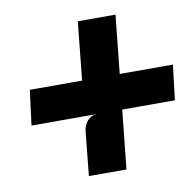

<svg xmlns="http://www.w3.org/2000/svg" viewBox="-69 -731 738 722"><g transform="rotate(-10 300.0 -370.0)"><path d="M213.5 -79.5 230.5 -247.5Q233 -269.5 246.5 -286Q260 -302.5 281.5 -304L240.5 -340L250 -430.5L273.5 -660H417.5L357 -79.5ZM34 -304 51 -437.5H597.5L581.5 -304Z"/></g></svg>

Font: Spline Sans Mono
Style: Italic
Weight: 400
Italic angle: -4°
Monospace: yes
Designer: Eben Sorkin, Mirko Velimirovic
Foundry: Sorkin Type
Version: Version 1.004